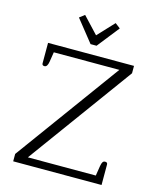

<svg xmlns="http://www.w3.org/2000/svg" viewBox="-130 -991 886 1081"><g transform="rotate(15 312.5 -450.5)"><path d="M200 -878 230 -901 319 -806 408 -901 438 -878 337 -750H302ZM52 -43 496 -652H114L105 -595Q100 -563 83 -563Q69 -563 69 -576V-695H570V-652L126 -43H522L531 -100Q534 -118 539 -125Q544 -132 553 -132Q567 -132 567 -119V0H52Z"/></g></svg>

Font: Maitree Light
Style: Regular
Weight: 300
Designer: CadsonDemak Team
Foundry: CadsonDemak
Version: Version 1.001